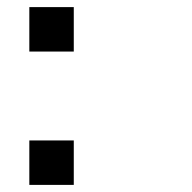

<svg xmlns="http://www.w3.org/2000/svg" viewBox="-20 -645 540 540"><path d="M62.5 -250H187.5V-125H62.5ZM62.5 -625H187.5V-500H62.5Z"/></svg>

Font: HE실루아
Style: regular
Weight: 500
Monospace: yes
Designer: Taeyun An (WindowsTiger)
Version: v1